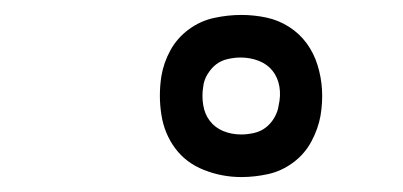

<svg xmlns="http://www.w3.org/2000/svg" viewBox="-20 -786 540 257"><path d="M303 -549Q277 -549 253 -558.5Q229 -568 214.5 -587.5Q200 -607 196 -632.5Q192 -658 196 -684Q199 -702 208 -718.5Q217 -735 232.5 -746.5Q248 -758 266.5 -762Q285 -766 303 -766Q320 -766 336.5 -762.5Q353 -759 367 -750Q381 -741 390.5 -728Q400 -715 405 -699Q410 -683 411 -666Q412 -649 409 -631Q406 -614 397 -597Q388 -580 372.5 -568.5Q357 -557 339 -553Q321 -549 303 -549ZM303 -606Q311 -606 320 -608Q329 -610 336 -615.5Q343 -621 347.5 -629Q352 -637 353 -645Q356 -658 354 -670Q352 -682 345 -691Q338 -700 326.5 -704.5Q315 -709 302 -709Q294 -709 285 -707Q276 -705 269.5 -700Q263 -695 258 -687Q253 -679 252 -670Q250 -658 252 -645.5Q254 -633 261 -624Q268 -615 279 -610.5Q290 -606 303 -606Z"/></svg>

Font: Iosevka SS18 Light
Style: Italic
Weight: 300
Italic angle: -9°
Monospace: yes
Designer: Belleve Invis
Foundry: Belleve Invis
Version: Version 25.1.1; ttfautohint (v1.8.4)